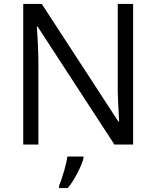

<svg xmlns="http://www.w3.org/2000/svg" viewBox="-20 -734 794 975"><path d="M578 -714V-304Q577 -276 580 -212Q583 -148 585 -117H581L192 -714H98V0H175V-406Q175 -487 167 -599H171L561 0H656V-714ZM324 221Q350 190 374 143Q398 96 404 70V61H322Q319 87 306 132.5Q293 178 280 209V221Z"/></svg>

Font: OpenSansMMV
Style: Regular
Weight: 400
Designer: Steve Matteson
Foundry: Ascender Corporation
Version: Version 4.000